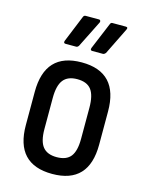

<svg xmlns="http://www.w3.org/2000/svg" viewBox="-109 -765 638 840"><g transform="rotate(15 210.5 -345.0)"><path d="M210 8Q44 8 44 -169V-319Q44 -497 210 -497Q376 -497 376 -319V-169Q376 8 210 8ZM210 -68Q254 -68 273.5 -93Q293 -118 293 -173V-314Q293 -370 273.5 -395.5Q254 -421 210 -421Q167 -421 147 -395.5Q127 -370 127 -314V-173Q127 -118 147 -93Q167 -68 210 -68ZM120 -557Q109 -557 113 -569L162 -689Q165 -698 173 -698H234Q238 -698 240 -694.5Q242 -691 240 -686L179 -564Q174 -557 168 -557ZM241 -557Q230 -557 234 -569L284 -689Q287 -698 294 -698H355Q367 -698 361 -686L301 -564Q295 -557 289 -557Z"/></g></svg>

Font: Sofia Sans Condensed Medium
Style: Regular
Weight: 500
Designer: Botio Nikoltchev, Ani Petrova
Foundry: lettersoup
Version: Version 4.101; ttfautohint (v1.8.4.7-5d5b)